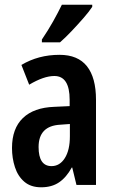

<svg xmlns="http://www.w3.org/2000/svg" viewBox="-20 -786 486 816"><path d="M233 -553Q311 -553 349.5 -504.5Q388 -456 388 -362V0H305L287 -74H285Q262 -32 231 -11Q200 10 155 10Q111 10 83.5 -13.5Q56 -37 43.5 -75.5Q31 -114 31 -157Q31 -240 77.5 -284.5Q124 -329 211 -332L276 -335V-362Q276 -463 211 -463Q166 -463 104 -426L71 -510Q143 -553 233 -553ZM236 -256Q144 -251 144 -161Q144 -80 199 -80Q234 -80 255.5 -114Q277 -148 277 -207V-259ZM372 -757Q359 -737 335 -709.5Q311 -682 284.5 -654Q258 -626 235 -606H158V-618Q185 -658 206 -695.5Q227 -733 243 -766H372Z"/></svg>

Font: Noto Sans Thai Looped ExtraCondensed SemiBold
Style: Regular
Weight: 600
Width: 2
Designer: Sasikarn Vongin, Ben Mitchell
Foundry: The Fontpad Ltd
Version: Version 1.001; ttfautohint (v1.8.4.7-5d5b)